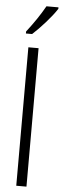

<svg xmlns="http://www.w3.org/2000/svg" viewBox="-64 -1021 342 1050"><g transform="rotate(5 106.5 -496.0)"><path d="M213 -984V-992H147C120 -944 89 -898 48 -845V-834H82C122 -870 185 -939 213 -984ZM124 0V-760H68V0Z"/></g></svg>

Font: Noto Sans Bengali ExtraCondensed Light
Style: Regular
Weight: 300
Width: 2
Designer: Joana Ranito - Universal Thirst; Jelle Bosma - Monotype Design Team
Foundry: Universal Thirst ehf.
Version: Version 3.000